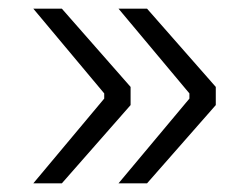

<svg xmlns="http://www.w3.org/2000/svg" viewBox="-20 -506 569 444"><path d="M123 -486 282 -305V-263L123 -82H57L221 -278V-290L57 -486ZM320 -486 479 -305V-263L320 -82H254L418 -278V-290L254 -486Z"/></svg>

Font: Mozilla Headline ExtraLight
Style: Regular
Weight: 200
Designer: Studio DRAMA
Foundry: Studio DRAMA
Version: Version 1.000